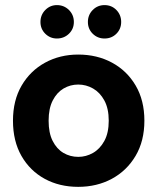

<svg xmlns="http://www.w3.org/2000/svg" viewBox="-20 -719 611 746"><path d="M283.9 7Q210.9 7 153.7 -24.2Q96.4 -55.5 63.4 -113.1Q30.4 -170.8 30.4 -250Q30.4 -329 64 -386.5Q97.6 -444 155.1 -475.5Q212.7 -507 283.9 -507Q357.3 -507 415.4 -475.5Q473.5 -444 507.2 -386.5Q541 -329 541 -250Q541 -171 506.7 -113.2Q472.5 -55.5 414.4 -24.2Q356.3 7 283.9 7ZM284.2 -109.5Q314.2 -109.5 341.1 -124.7Q368.1 -139.9 385.3 -171.2Q402.5 -202.5 402.5 -249.9Q402.5 -297.3 385.5 -328.5Q368.6 -359.7 341.6 -375.1Q314.7 -390.5 283.9 -390.5Q253.1 -390.5 226.9 -375.1Q200.8 -359.6 184.9 -328.6Q168.9 -297.6 168.9 -250Q168.9 -202.4 184.6 -171.4Q200.3 -140.4 226.4 -124.9Q252.6 -109.5 284.2 -109.5ZM201.2 -569.4Q174.8 -569.4 156 -587.9Q137.2 -606.4 137.2 -633.7Q137.2 -661.1 156 -680.2Q174.8 -699.2 201.2 -699.2Q228.7 -699.2 247.9 -680.2Q267 -661.1 267 -633.7Q267 -606.4 247.9 -587.9Q228.7 -569.4 201.2 -569.4ZM386.1 -569.4Q359.1 -569.4 340.3 -587.9Q321.5 -606.4 321.5 -633.7Q321.5 -661.1 340.3 -680.2Q359.1 -699.2 386.1 -699.2Q413.7 -699.2 432.2 -680.2Q450.8 -661.1 450.8 -633.7Q450.8 -606.4 432.2 -587.9Q413.7 -569.4 386.1 -569.4Z"/></svg>

Font: Envelope Sans Variable
Style: Regular
Weight: 500
Designer: Andreas Rasmussen / Norman Anderson
Foundry: mail.de GmbH
Version: Version 1.150